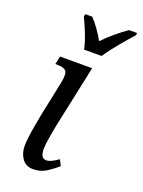

<svg xmlns="http://www.w3.org/2000/svg" viewBox="-147 -834 677 911"><g transform="rotate(20 191.5 -378.0)"><path d="M139 10Q102 10 83 -17Q64 -44 64 -81Q64 -100 68 -131Q72 -162 78 -194Q84 -226 88 -248L125 -425Q134 -472 121 -483.5Q108 -495 79 -495H68L77 -536H239L172 -221Q169 -204 164.5 -181Q160 -158 157 -135.5Q154 -113 154 -98Q154 -51 183 -51Q196 -51 211 -58.5Q226 -66 243 -78L258 -49Q238 -30 207.5 -10Q177 10 139 10ZM173 -606Q165 -643 148.5 -684Q132 -725 118 -753L121 -766H156Q174 -747 193 -720.5Q212 -694 226 -668Q251 -694 283 -721Q315 -748 342 -766H383L380 -753Q354 -725 320 -684Q286 -643 261 -606Z"/></g></svg>

Font: Noto Serif Condensed
Style: Italic
Weight: 400
Width: 3
Italic angle: -12°
Designer: Monotype Design Team
Foundry: Monotype Imaging Inc.
Version: Version 2.014; ttfautohint (v1.8.4.7-5d5b)